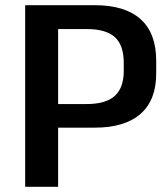

<svg xmlns="http://www.w3.org/2000/svg" viewBox="-20 -720 645 740"><path d="M77 -700H345Q462 -700 522 -646Q582 -592 582 -486V-436Q582 -334 521.5 -281Q461 -228 345 -228H198V-319H314Q388 -319 422.5 -350.5Q457 -382 457 -447V-477Q457 -546 422.5 -577Q388 -608 314 -608H175L204 -639V0H77Z"/></svg>

Font: Pathway Extreme 12pt SemiBold
Style: Regular
Weight: 600
Version: Version 1.001;gftools[0.9.26]